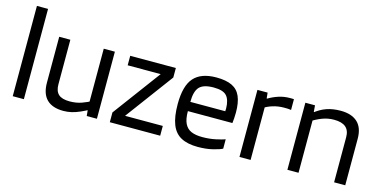

<svg xmlns="http://www.w3.org/2000/svg" viewBox="-68 -1012 2712 1366"><g transform="rotate(15 1288.5 -328.5)"><path d="M148 0H66V-665H148Z M276 -156V-494H358V-166Q358 -116 383.5 -92.5Q409 -69 466 -69Q514 -69 554.5 -83.5Q595 -98 626 -116V-52Q591 -33 560.5 -19.5Q530 -6 500.5 1Q471 8 440 8Q359 8 317.5 -33Q276 -74 276 -156ZM686 -494V0H611L607 -41H604V-494Z M1152 0H781V-72L1042 -424H799V-494H1135V-424L874 -72H1152Z M1432 -430Q1356 -430 1326.5 -397.5Q1297 -365 1297 -288H1554Q1554 -292 1554.5 -297.5Q1555 -303 1555 -309Q1554 -371 1528 -400.5Q1502 -430 1432 -430ZM1609 -27Q1589 -16 1540 -4Q1491 8 1430 8Q1355 8 1307 -17.5Q1259 -43 1236.5 -100Q1214 -157 1214 -250Q1214 -385 1267 -444.5Q1320 -504 1432 -504Q1504 -504 1547.5 -483Q1591 -462 1610.5 -416.5Q1630 -371 1630 -298Q1630 -274 1628.5 -256.5Q1627 -239 1625 -220H1297Q1297 -161 1313.5 -128Q1330 -95 1362 -81.5Q1394 -68 1443 -68Q1496 -68 1542 -78Q1588 -88 1609 -96Z M1736 0V-494H1811L1818 -424V0ZM1800 -376V-452H1819Q1852 -472 1891.5 -485Q1931 -498 1974 -498Q1985 -498 1992.5 -498Q2000 -498 2004 -497V-418Q1994 -420 1980.5 -420.5Q1967 -421 1954 -421Q1908 -421 1868.5 -408.5Q1829 -396 1800 -376Z M2089 0V-494H2160L2164 -446H2171V0ZM2154 -374V-436Q2198 -472 2244 -488Q2290 -504 2348 -504Q2428 -504 2471.5 -464Q2515 -424 2515 -342V0H2433V-332Q2433 -382 2404.5 -406Q2376 -430 2319 -430Q2272 -430 2230 -413.5Q2188 -397 2154 -374Z"/></g></svg>

Font: Blinker
Style: Regular
Weight: 400
Designer: Juergen Huber
Foundry: supertype
Version: 1.017